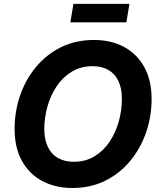

<svg xmlns="http://www.w3.org/2000/svg" viewBox="-20 -939 809 969"><path d="M345.7 9.8Q259.3 9.8 193.4 -25.4Q127.4 -60.5 90.6 -127.2Q53.7 -193.8 53.7 -288.1Q53.7 -377 81.8 -458Q109.9 -539.1 162.4 -601.8Q214.8 -664.6 288.6 -700.9Q362.3 -737.3 453.6 -737.3Q540 -737.3 605.5 -702.4Q670.9 -667.5 708 -600.8Q745.1 -534.2 745.1 -439.5Q745.1 -350.1 716.8 -269.3Q688.5 -188.5 636 -125.5Q583.5 -62.5 510 -26.4Q436.5 9.8 345.7 9.8ZM352.1 -122.6Q412.1 -122.6 457.5 -150.4Q502.9 -178.2 533.7 -224.6Q564.5 -271 579.8 -327.1Q595.2 -383.3 595.2 -439.5Q595.2 -493.7 577.4 -530.5Q559.6 -567.4 526.4 -586.2Q493.2 -605 447.8 -605Q387.7 -605 342 -577.1Q296.4 -549.3 265.4 -502.7Q234.4 -456.1 219 -400.1Q203.6 -344.2 203.6 -288.6Q203.6 -234.4 221.7 -197.3Q239.7 -160.2 272.9 -141.4Q306.2 -122.6 352.1 -122.6ZM633.3 -919.4 617.7 -826.2H335L350.6 -919.4Z"/></svg>

Font: Inter 16pt
Style: Bold Italic
Weight: 700
Italic angle: -9.3988°
Version: Version 4.001;git-66647c0bb